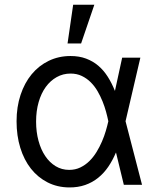

<svg xmlns="http://www.w3.org/2000/svg" viewBox="-20 -793 681 824"><path d="M277 11.4Q225.9 11 184.1 -10.3Q142.4 -31.6 112.7 -69.2Q83.1 -106.9 67.1 -158.7Q51.1 -210.6 51.1 -272.7Q51.1 -334.2 68.2 -385.7Q85.2 -437.1 115.9 -474.3Q146.7 -511.4 189.3 -532Q231.9 -552.6 282.7 -552.6Q320 -552.6 349.4 -541.5Q378.9 -530.5 402 -510.8Q425.1 -491.1 442.5 -463.6Q459.9 -436.1 473 -403.4H473.4L504.3 -545.5H582.4L518.8 -272.7L589.5 0H511.4L478 -137.8H477.3Q463.4 -104.8 444.6 -77.2Q425.8 -49.7 401.1 -29.8Q376.4 -9.9 345.5 0.9Q314.6 11.7 277 11.4ZM444.6 -274.1Q441.1 -291.5 435.2 -313.2Q429.3 -334.9 420.3 -357.4Q411.2 -380 398.8 -401.5Q386.4 -422.9 369.5 -439.8Q352.6 -456.7 331.1 -467Q309.7 -477.3 282.7 -477.3Q250.4 -477.3 223.2 -462Q196 -446.7 176.3 -419.6Q156.6 -392.4 145.8 -354.6Q134.9 -316.8 134.9 -271.3Q134.9 -226.9 145.2 -188.9Q155.5 -150.9 174.2 -123.2Q192.8 -95.5 218.9 -79.7Q245 -63.9 277 -63.9Q303.3 -63.9 324.9 -74.4Q346.6 -84.9 363.8 -101.9Q381 -119 394.4 -140.8Q407.7 -162.6 417.6 -185.7Q427.6 -208.8 434.1 -231.2Q440.7 -253.6 444.6 -271.3L445 -272.7ZM294 -772.7H384.9L328.1 -606.5H269.9Z"/></svg>

Font: Fast_Sans-Dotted
Style: Regular
Weight: 400
Version: Version 3.018